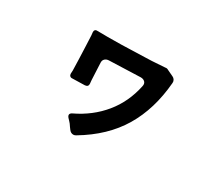

<svg xmlns="http://www.w3.org/2000/svg" viewBox="-103 -788 1205 1047"><g transform="rotate(30 500.0 -264.5)"><path d="M402 5Q397 -2 392 -8.5Q387 -15 382 -23Q377 -29 372 -34.5Q367 -40 362 -45Q343 -66 367 -78Q468 -126 534.5 -207Q601 -288 624 -398Q628 -415 618.5 -425Q609 -435 592 -435L394 -428Q379 -427 370 -418Q361 -409 362 -394L367 -288Q368 -282 368 -277Q368 -272 369 -267Q371 -247 350 -245L271 -243Q262 -242 256.5 -247.5Q251 -253 251 -262L252 -282L250 -351L247 -429L244 -498Q243 -503 243 -508Q243 -513 242 -517Q241 -526 246 -531.5Q251 -537 260 -536H289Q322 -535 367 -536Q389 -536 412 -536.5Q435 -537 460 -538L555 -541Q578 -542 598.5 -542.5Q619 -543 637 -545L682 -548Q691 -550 699 -545L739 -526Q748 -522 753 -513.5Q758 -505 757 -495Q743 -324 668 -198.5Q593 -73 445 15Q437 20 429 20Q413 20 402 5Z"/></g></svg>

Font: Higure Gothic Black
Style: Regular
Weight: 900
Designer: Yoshimichi Ohira
Foundry: Positype
Version: Version 1.000